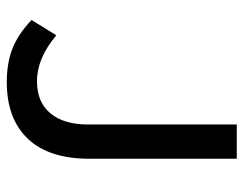

<svg xmlns="http://www.w3.org/2000/svg" viewBox="-96 -612 718 566"><g transform="rotate(90 263.0 -329.0)"><path d="M222 10Q165 10 122.5 -7Q80 -24 39 -63L84 -136Q152 -79 219 -79Q281 -79 314 -118.5Q347 -158 347 -230V-668H448V-234Q448 -114 389 -52Q330 10 222 10Z"/></g></svg>

Font: Gantari Medium
Style: Regular
Weight: 500
Designer: Anugrah Pasau
Foundry: Lafontype
Version: Version 1.000; ttfautohint (v1.8.4.7-5d5b)